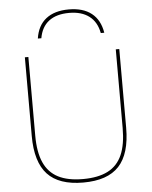

<svg xmlns="http://www.w3.org/2000/svg" viewBox="-63 -1032 865 1094"><g transform="rotate(-5 369.0 -485.0)"><path d="M372 -980Q453 -980 501.5 -942Q550 -904 562 -830H542Q530 -894 486.5 -927Q443 -960 372 -960Q299 -960 256 -927Q213 -894 202 -830H182Q193 -904 241.5 -942Q290 -980 372 -980ZM369 10Q230 10 164.5 -60.5Q99 -131 99 -280V-730H119V-280Q119 -186 145.5 -126.5Q172 -67 227 -38.5Q282 -10 369 -10Q456 -10 511.5 -38.5Q567 -67 593 -126.5Q619 -186 619 -280V-730H639V-280Q639 -131 573.5 -60.5Q508 10 369 10Z"/></g></svg>

Font: M PLUS 2 Thin
Style: Regular
Weight: 100
Designer: Coji Morishita
Foundry: UNDERFOREST DESIGN
Version: Version 1.001